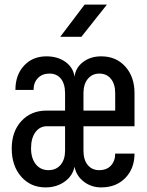

<svg xmlns="http://www.w3.org/2000/svg" viewBox="-20 -805 640 835"><path d="M178 10Q113 10 72 -37Q31 -84 31 -159Q31 -233 73 -278.5Q115 -324 182 -324H263V-399Q263 -440 245 -462.5Q227 -485 195 -485Q164 -485 145 -465.5Q126 -446 126 -414H47Q47 -479 84.5 -519.5Q122 -560 182 -560Q231 -560 265 -535.5Q299 -511 304 -471Q309 -511 341.5 -535.5Q374 -560 420 -560Q485 -560 525 -515.5Q565 -471 565 -400V-256H343V-150Q343 -110 361.5 -87.5Q380 -65 412 -65Q444 -65 462.5 -85Q481 -105 481 -137H565Q565 -72 525 -31Q485 10 420 10Q377 10 344.5 -15Q312 -40 304 -80Q296 -40 261 -15Q226 10 178 10ZM343 -324H481V-400Q481 -439 462.5 -462Q444 -485 412 -485Q381 -485 362 -462Q343 -439 343 -400ZM191 -65Q224 -65 243.5 -88Q263 -111 263 -150V-256H184Q153 -256 134 -230Q115 -204 115 -160Q115 -117 135.5 -91Q156 -65 191 -65ZM242 -645 348 -785H445L334 -645Z"/></svg>

Font: JetBrainsMonoNL NFM
Style: Regular
Weight: 400
Monospace: yes
Designer: Philipp Nurullin, Konstantin Bulenkov
Foundry: JetBrains
Version: Version 2.304; ttfautohint (v1.8.4.7-5d5b);Nerd Fonts 3.3.0